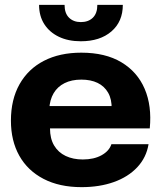

<svg xmlns="http://www.w3.org/2000/svg" viewBox="-20 -762 669 791"><path d="M316 9Q225 9 159.5 -25Q94 -59 59.5 -120.5Q25 -182 25 -265Q25 -352 60.5 -415Q96 -478 161 -511.5Q226 -545 315 -545Q414 -545 480 -505.5Q546 -466 576 -396Q606 -326 597 -233H186Q186 -191 203 -162.5Q220 -134 250.5 -119.5Q281 -105 321 -105Q367 -105 398.5 -122.5Q430 -140 439 -168H592Q583 -113 545.5 -73Q508 -33 449 -12Q390 9 316 9ZM183 -313 174 -325H451L440 -313Q441 -353 425.5 -380Q410 -407 382 -420.5Q354 -434 315 -434Q275 -434 246 -419.5Q217 -405 201 -378Q185 -351 183 -313ZM313 -592Q261 -592 222.5 -610.5Q184 -629 162.5 -662.5Q141 -696 141 -742H246Q246 -707 264.5 -689Q283 -671 313 -671Q344 -671 362.5 -689Q381 -707 381 -742H486Q486 -673 439 -632.5Q392 -592 313 -592Z"/></svg>

Font: Mona Sans SemiExpanded
Style: Bold
Weight: 700
Width: 6
Designer: Deni Anggara
Foundry: GitHub
Version: Version 2.000